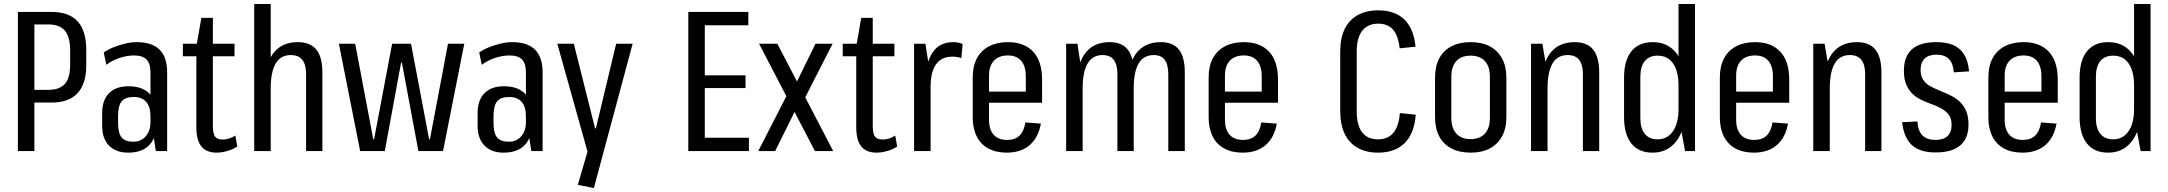

<svg xmlns="http://www.w3.org/2000/svg" viewBox="-20 -760 10910 966"><path d="M70 -700H239Q327 -700 370.5 -652.5Q414 -605 414 -508V-431Q414 -339 370.5 -291.5Q327 -244 239 -244H149V-308H223Q280 -308 306.5 -338Q333 -368 333 -435V-505Q333 -573 307 -605Q281 -637 223 -637H135L153 -654V0H70Z M737 -180V-396Q737 -441 717 -461Q697 -481 654 -481Q619 -481 581.5 -468.5Q544 -456 515 -434L502 -496Q525 -512 553 -523Q581 -534 611 -541Q641 -548 668 -548Q745 -548 783 -510Q821 -472 821 -396V0H764ZM625 8Q563 8 528.5 -27.5Q494 -63 494 -127V-192Q494 -256 528.5 -291Q563 -326 626 -326Q693 -326 729 -292Q765 -258 765 -193V-128Q765 -63 728.5 -27.5Q692 8 625 8ZM651 -47Q690 -47 713.5 -74.5Q737 -102 737 -145V-176Q737 -223 715.5 -247.5Q694 -272 653 -272Q610 -272 592 -250Q574 -228 574 -175V-143Q574 -91 591.5 -69Q609 -47 651 -47Z M1070 8Q1019 8 993.5 -23Q968 -54 968 -120V-526L993 -670H1051V-126Q1051 -88 1062 -73Q1073 -58 1100 -58Q1117 -58 1133 -63Q1149 -68 1164 -78L1174 -23Q1160 -13 1142.5 -6.5Q1125 0 1107 4Q1089 8 1070 8ZM900 -540H1160V-477H900Z M1520 -386Q1520 -435 1501 -459Q1482 -483 1443 -483Q1392 -483 1367 -440.5Q1342 -398 1342 -314L1308 -245V-302Q1308 -425 1351 -486.5Q1394 -548 1478 -548Q1541 -548 1571.5 -510.5Q1602 -473 1602 -395V0H1520ZM1259 -740H1342V-366V0H1259Z M1685 -540H1767L1858 -59H1862L1953 -540H2048L2139 -59H2143L2234 -540H2316L2209 0H2085L2002 -445H1998L1916 0H1792Z M2626 -180V-396Q2626 -441 2606 -461Q2586 -481 2543 -481Q2508 -481 2470.5 -468.5Q2433 -456 2404 -434L2391 -496Q2414 -512 2442 -523Q2470 -534 2500 -541Q2530 -548 2557 -548Q2634 -548 2672 -510Q2710 -472 2710 -396V0H2653ZM2514 8Q2452 8 2417.5 -27.5Q2383 -63 2383 -127V-192Q2383 -256 2417.5 -291Q2452 -326 2515 -326Q2582 -326 2618 -292Q2654 -258 2654 -193V-128Q2654 -63 2617.5 -27.5Q2581 8 2514 8ZM2540 -47Q2579 -47 2602.5 -74.5Q2626 -102 2626 -145V-176Q2626 -223 2604.5 -247.5Q2583 -272 2542 -272Q2499 -272 2481 -250Q2463 -228 2463 -175V-143Q2463 -91 2480.5 -69Q2498 -47 2540 -47Z M2887 170 2946 -31 2941 21 2784 -540H2867L2974 -114H2978L3080 -540H3163L2968 186Z M3507 -67H3748V0H3443V-700H3745V-633H3507L3526 -687V-346L3507 -381H3731V-317H3507L3526 -352V-13Z M3799 -540H3891L4172 0H4080ZM3943 -289 4012 -266 3880 0H3795ZM3954 -277 4083 -540H4169L4023 -254Z M4390 8Q4339 8 4313.5 -23Q4288 -54 4288 -120V-526L4313 -670H4371V-126Q4371 -88 4382 -73Q4393 -58 4420 -58Q4437 -58 4453 -63Q4469 -68 4484 -78L4494 -23Q4480 -13 4462.5 -6.5Q4445 0 4427 4Q4409 8 4390 8ZM4220 -540H4480V-477H4220Z M4579 -540H4636L4662 -374V0H4579ZM4636 -340Q4636 -442 4671.5 -495Q4707 -548 4775 -548Q4787 -548 4799 -546Q4811 -544 4823 -539L4817 -468Q4796 -475 4771 -475Q4717 -475 4689.5 -436.5Q4662 -398 4662 -323Z M5045 8Q4991 8 4952.5 -13Q4914 -34 4894 -74Q4874 -114 4874 -169V-371Q4874 -427 4895 -466.5Q4916 -506 4956 -527Q4996 -548 5051 -548Q5133 -548 5178 -500Q5223 -452 5223 -359V-243H4941V-299H5156L5141 -265V-376Q5141 -427 5118 -454Q5095 -481 5051 -481Q5006 -481 4981 -455Q4956 -429 4956 -380V-158Q4956 -108 4979.5 -82Q5003 -56 5047 -56Q5087 -56 5109.5 -78Q5132 -100 5139 -144L5217 -138Q5204 -67 5160 -29.5Q5116 8 5045 8Z M5858 -386Q5858 -435 5840 -459Q5822 -483 5785 -483Q5734 -483 5709 -441Q5684 -399 5684 -314L5650 -245V-302Q5650 -424 5692.5 -486Q5735 -548 5820 -548Q5882 -548 5911.5 -510.5Q5941 -473 5941 -395V0H5858ZM5344 -540H5401L5427 -367V0H5344ZM5602 -386Q5602 -435 5583.5 -459Q5565 -483 5527 -483Q5477 -483 5452 -440.5Q5427 -398 5427 -314L5393 -245V-302Q5393 -424 5435.5 -486Q5478 -548 5562 -548Q5625 -548 5654.5 -510Q5684 -472 5684 -395V0H5602Z M6232 8Q6178 8 6139.5 -13Q6101 -34 6081 -74Q6061 -114 6061 -169V-371Q6061 -427 6082 -466.5Q6103 -506 6143 -527Q6183 -548 6238 -548Q6320 -548 6365 -500Q6410 -452 6410 -359V-243H6128V-299H6343L6328 -265V-376Q6328 -427 6305 -454Q6282 -481 6238 -481Q6193 -481 6168 -455Q6143 -429 6143 -380V-158Q6143 -108 6166.5 -82Q6190 -56 6234 -56Q6274 -56 6296.5 -78Q6319 -100 6326 -144L6404 -138Q6391 -67 6347 -29.5Q6303 8 6232 8Z M6913 8Q6853 8 6810 -16.5Q6767 -41 6745 -87.5Q6723 -134 6723 -202V-501Q6723 -567 6745 -613Q6767 -659 6810 -683.5Q6853 -708 6914 -708Q6998 -708 7045.5 -662Q7093 -616 7102 -525L7022 -517Q7015 -581 6988.5 -611Q6962 -641 6914 -641Q6862 -641 6834 -605.5Q6806 -570 6806 -502V-200Q6806 -130 6833 -94.5Q6860 -59 6913 -59Q6963 -59 6990.5 -92Q7018 -125 7023 -191L7103 -183Q7096 -89 7047.5 -40.5Q6999 8 6913 8Z M7379 8Q7323 8 7282.5 -13Q7242 -34 7221 -74Q7200 -114 7200 -171V-369Q7200 -426 7221 -466Q7242 -506 7282.5 -527Q7323 -548 7379 -548Q7436 -548 7475.5 -527Q7515 -506 7537 -466Q7559 -426 7559 -369V-171Q7559 -114 7537 -74Q7515 -34 7475.5 -13Q7436 8 7379 8ZM7379 -60Q7425 -60 7450.5 -87.5Q7476 -115 7476 -167V-373Q7476 -426 7450.5 -453Q7425 -480 7379 -480Q7333 -480 7307.5 -453Q7282 -426 7282 -373V-167Q7282 -115 7307.5 -87.5Q7333 -60 7379 -60Z M7944 -386Q7944 -435 7925 -459Q7906 -483 7867 -483Q7816 -483 7791 -440.5Q7766 -398 7766 -314L7732 -245V-302Q7732 -425 7775 -486.5Q7818 -548 7902 -548Q7965 -548 7995.5 -510.5Q8026 -473 8026 -395V0H7944ZM7683 -540H7740L7766 -388V0H7683Z M8294 8Q8225 8 8188 -38Q8151 -84 8151 -171V-369Q8151 -456 8188 -502Q8225 -548 8295 -548Q8347 -548 8383.5 -522Q8420 -496 8440 -447Q8460 -398 8460 -328V-215Q8460 -146 8440 -96Q8420 -46 8383 -19Q8346 8 8294 8ZM8320 -59Q8369 -59 8397 -99.5Q8425 -140 8425 -211V-330Q8425 -402 8397.5 -441Q8370 -480 8320 -480Q8278 -480 8255.5 -453Q8233 -426 8233 -373V-166Q8233 -114 8255.5 -86.5Q8278 -59 8320 -59ZM8425 -180V-740H8508V0H8458Z M8804 8Q8750 8 8711.5 -13Q8673 -34 8653 -74Q8633 -114 8633 -169V-371Q8633 -427 8654 -466.5Q8675 -506 8715 -527Q8755 -548 8810 -548Q8892 -548 8937 -500Q8982 -452 8982 -359V-243H8700V-299H8915L8900 -265V-376Q8900 -427 8877 -454Q8854 -481 8810 -481Q8765 -481 8740 -455Q8715 -429 8715 -380V-158Q8715 -108 8738.5 -82Q8762 -56 8806 -56Q8846 -56 8868.5 -78Q8891 -100 8898 -144L8976 -138Q8963 -67 8919 -29.5Q8875 8 8804 8Z M9364 -386Q9364 -435 9345 -459Q9326 -483 9287 -483Q9236 -483 9211 -440.5Q9186 -398 9186 -314L9152 -245V-302Q9152 -425 9195 -486.5Q9238 -548 9322 -548Q9385 -548 9415.5 -510.5Q9446 -473 9446 -395V0H9364ZM9103 -540H9160L9186 -388V0H9103Z M9719 7Q9639 7 9599 -30Q9559 -67 9550 -145L9627 -149Q9630 -101 9652.5 -78.5Q9675 -56 9718 -56Q9758 -56 9778.5 -75.5Q9799 -95 9799 -132Q9799 -162 9786 -180.5Q9773 -199 9752 -211.5Q9731 -224 9705 -233.5Q9679 -243 9653 -254.5Q9627 -266 9606 -284.5Q9585 -303 9572 -331.5Q9559 -360 9559 -404Q9559 -476 9599.5 -512Q9640 -548 9722 -548Q9774 -548 9808.5 -532.5Q9843 -517 9862.5 -485Q9882 -453 9887 -401L9810 -396Q9807 -441 9785.5 -463Q9764 -485 9723 -485Q9684 -485 9663.5 -465.5Q9643 -446 9643 -408Q9643 -378 9656 -358.5Q9669 -339 9690.5 -327Q9712 -315 9738 -304.5Q9764 -294 9789.5 -282Q9815 -270 9836 -252Q9857 -234 9870.5 -205.5Q9884 -177 9884 -133Q9884 -64 9842.5 -28.5Q9801 7 9719 7Z M10155 8Q10101 8 10062.5 -13Q10024 -34 10004 -74Q9984 -114 9984 -169V-371Q9984 -427 10005 -466.5Q10026 -506 10066 -527Q10106 -548 10161 -548Q10243 -548 10288 -500Q10333 -452 10333 -359V-243H10051V-299H10266L10251 -265V-376Q10251 -427 10228 -454Q10205 -481 10161 -481Q10116 -481 10091 -455Q10066 -429 10066 -380V-158Q10066 -108 10089.5 -82Q10113 -56 10157 -56Q10197 -56 10219.5 -78Q10242 -100 10249 -144L10327 -138Q10314 -67 10270 -29.5Q10226 8 10155 8Z M10586 8Q10517 8 10480 -38Q10443 -84 10443 -171V-369Q10443 -456 10480 -502Q10517 -548 10587 -548Q10639 -548 10675.5 -522Q10712 -496 10732 -447Q10752 -398 10752 -328V-215Q10752 -146 10732 -96Q10712 -46 10675 -19Q10638 8 10586 8ZM10612 -59Q10661 -59 10689 -99.5Q10717 -140 10717 -211V-330Q10717 -402 10689.5 -441Q10662 -480 10612 -480Q10570 -480 10547.5 -453Q10525 -426 10525 -373V-166Q10525 -114 10547.5 -86.5Q10570 -59 10612 -59ZM10717 -180V-740H10800V0H10750Z"/></svg>

Font: Pathway Extreme Condensed
Style: Regular
Weight: 400
Width: 3
Version: Version 1.001;gftools[0.9.26]